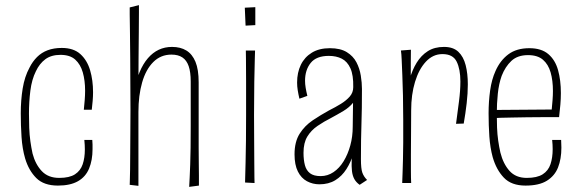

<svg xmlns="http://www.w3.org/2000/svg" viewBox="-20 -714 2265 749"><path d="M206 10Q151 10 121.5 -19.5Q92 -49 78 -96Q67 -134 64 -179.5Q61 -225 61 -272Q61 -323 68.5 -369Q76 -415 95 -450Q107 -474 124.5 -491.5Q142 -509 166 -518Q190 -527 221 -527Q267 -527 293.5 -503Q320 -479 331.5 -440Q343 -401 343 -354Q343 -338 341.5 -320.5Q340 -303 338 -286H307Q309 -305 310.5 -324Q312 -343 312 -360Q312 -400 303 -431.5Q294 -463 273.5 -481.5Q253 -500 216 -500Q180 -500 157 -483Q134 -466 120 -436Q104 -404 98.5 -360.5Q93 -317 93 -271Q93 -243 94 -215.5Q95 -188 98.5 -163Q102 -138 107 -115Q118 -73 143 -46.5Q168 -20 211 -20Q251 -20 272.5 -34Q294 -48 302.5 -73Q311 -98 311 -131Q311 -139 310.5 -148.5Q310 -158 309 -168H340Q341 -159 341 -150Q341 -141 341 -132Q341 -89 327.5 -56.5Q314 -24 284 -7Q254 10 206 10Z M486 7Q486 7 486.5 -9Q487 -25 487.5 -53.5Q488 -82 488 -119.5Q488 -157 488.5 -199.5Q489 -242 489 -285Q489 -329 488.5 -382Q488 -435 488 -488.5Q488 -542 487 -586.5Q486 -631 486 -658Q486 -685 486 -685L522 -694Q522 -694 522 -665Q522 -636 521.5 -589Q521 -542 520.5 -486Q520 -430 520 -375Q520 -320 520 -277Q520 -223 520 -172Q520 -121 520 -79.5Q520 -38 520 -13.5Q520 11 520 11ZM756 10 718 15Q719 -2 720 -23.5Q721 -45 722 -72.5Q723 -100 723.5 -137.5Q724 -175 724 -224Q724 -260 724 -290.5Q724 -321 724 -347.5Q724 -374 724 -396Q724 -433 716 -456Q708 -479 691.5 -490Q675 -501 649 -501Q607 -501 578 -472Q549 -443 534.5 -392.5Q520 -342 520 -277L497 -264Q497 -316 504 -358Q511 -400 524.5 -432.5Q538 -465 557 -487Q576 -509 599.5 -520Q623 -531 651 -531Q684 -531 707 -517Q730 -503 742.5 -473Q755 -443 755 -393Q755 -375 755 -359.5Q755 -344 755 -326Q755 -308 755 -284Q755 -260 755 -225Q755 -175 755 -138.5Q755 -102 755.5 -76Q756 -50 756 -29.5Q756 -9 756 10Z M973 0 936 -2Q936 -2 936.5 -22.5Q937 -43 938 -79.5Q939 -116 939.5 -164.5Q940 -213 940 -267Q940 -340 940 -396.5Q940 -453 939.5 -485Q939 -517 939 -517H975Q975 -517 974 -484.5Q973 -452 972 -395Q971 -338 971 -266Q971 -212 971.5 -164Q972 -116 972 -79Q972 -42 972.5 -21Q973 0 973 0ZM976 -616 938 -614 935 -684 976 -686Z M1383 7Q1369 -3 1362 -16Q1355 -29 1353 -47Q1351 -65 1352 -89Q1353 -113 1354.5 -145.5Q1356 -178 1356 -220Q1356 -239 1356.5 -258.5Q1357 -278 1357 -297Q1357 -316 1357.5 -335.5Q1358 -355 1358 -374Q1359 -421 1347 -447.5Q1335 -474 1313.5 -485Q1292 -496 1263 -496Q1214 -496 1192 -468.5Q1170 -441 1170 -399Q1170 -386 1172.5 -371Q1175 -356 1179 -340L1148 -329Q1144 -346 1141.5 -361.5Q1139 -377 1139 -392Q1139 -431 1153.5 -461Q1168 -491 1196.5 -508.5Q1225 -526 1267 -526Q1308 -526 1333 -510.5Q1358 -495 1370.5 -471Q1383 -447 1387.5 -419Q1392 -391 1392 -367Q1392 -325 1391.5 -292.5Q1391 -260 1390 -229.5Q1389 -199 1388.5 -166.5Q1388 -134 1388 -93Q1388 -56 1393.5 -40.5Q1399 -25 1412 -12ZM1226 5Q1200 5 1177.5 -7Q1155 -19 1142 -45Q1129 -71 1129 -112Q1129 -161 1149 -192.5Q1169 -224 1200.5 -245Q1232 -266 1263 -283Q1289 -296 1310 -309Q1331 -322 1344.5 -337.5Q1358 -353 1358 -374L1374 -363Q1374 -334 1358.5 -314.5Q1343 -295 1319.5 -281Q1296 -267 1270 -253Q1244 -240 1219 -223Q1194 -206 1179 -181.5Q1164 -157 1164 -118Q1164 -90 1169.5 -69.5Q1175 -49 1189.5 -38Q1204 -27 1231 -27Q1258 -27 1281 -42.5Q1304 -58 1320.5 -85Q1337 -112 1346.5 -146.5Q1356 -181 1356 -220L1380 -258Q1379 -223 1374 -186.5Q1369 -150 1359 -116Q1349 -82 1331.5 -54.5Q1314 -27 1288 -11Q1262 5 1226 5Z M1759 -231Q1765 -276 1770.5 -318.5Q1776 -361 1776 -396Q1776 -444 1761.5 -473.5Q1747 -503 1706 -503Q1669 -503 1641.5 -473.5Q1614 -444 1599 -394.5Q1584 -345 1584 -284L1560 -249Q1560 -288 1564 -328Q1568 -368 1578 -404.5Q1588 -441 1605.5 -469.5Q1623 -498 1649 -514.5Q1675 -531 1712 -531Q1748 -531 1768 -512Q1788 -493 1796.5 -460Q1805 -427 1805 -385Q1805 -350 1800.5 -311Q1796 -272 1789 -232ZM1549 0Q1550 -19 1550.5 -41Q1551 -63 1552 -92Q1553 -121 1553 -158.5Q1553 -196 1553 -246Q1553 -297 1552 -341Q1551 -385 1549.5 -420.5Q1548 -456 1547 -480.5Q1546 -505 1544 -517L1583 -520Q1583 -502 1582.5 -471.5Q1582 -441 1582.5 -395Q1583 -349 1584 -284Q1584 -234 1583.5 -190.5Q1583 -147 1583 -110.5Q1583 -74 1583 -46.5Q1583 -19 1584 0Z M2030 10Q1975 10 1945.5 -21Q1916 -52 1902 -101Q1892 -138 1889 -181.5Q1886 -225 1886 -272Q1886 -318 1892 -361Q1898 -404 1913 -437Q1931 -478 1963 -502Q1995 -526 2045 -526Q2092 -526 2119 -503Q2146 -480 2157 -440.5Q2168 -401 2168 -351Q2168 -329 2166 -305.5Q2164 -282 2161 -257L2132 -284Q2134 -304 2135.5 -323Q2137 -342 2137 -359Q2137 -400 2128 -431.5Q2119 -463 2098 -481Q2077 -499 2040 -499Q1999 -499 1975 -476.5Q1951 -454 1937 -418Q1926 -387 1922 -348.5Q1918 -310 1918 -271Q1918 -243 1919 -216.5Q1920 -190 1923.5 -165.5Q1927 -141 1932 -119Q1943 -75 1967.5 -47.5Q1992 -20 2035 -20Q2075 -20 2097 -34Q2119 -48 2127.5 -73.5Q2136 -99 2136 -132Q2136 -140 2135.5 -149.5Q2135 -159 2134 -168H2169Q2169 -161 2169.5 -153.5Q2170 -146 2170 -138Q2170 -94 2157 -61Q2144 -28 2113.5 -9Q2083 10 2030 10ZM1902 -253V-285L2163 -287L2161 -257Q2130 -257 2097.5 -257Q2065 -257 2035 -256.5Q2005 -256 1978.5 -255.5Q1952 -255 1932 -254.5Q1912 -254 1902 -253Z"/></svg>

Font: Truculenta Thin
Style: Regular
Weight: 250
Version: Version 1.002